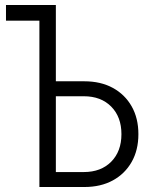

<svg xmlns="http://www.w3.org/2000/svg" viewBox="-20 -750 640 770"><path d="M138 0V-667H4V-730H204V-424H318Q384 -424 432.5 -397.5Q481 -371 508 -323.5Q535 -276 535 -212Q535 -148 508 -100.5Q481 -53 432.5 -26.5Q384 0 318 0ZM204 -60H316Q385 -60 426 -101.5Q467 -143 467 -212Q467 -281 426 -322.5Q385 -364 316 -364H204Z"/></svg>

Font: JetBrains Mono NL ExtraLight
Style: Regular
Weight: 200
Designer: Philipp Nurullin, Konstantin Bulenkov
Foundry: JetBrains
Version: Version 2.304; ttfautohint (v1.8.4.7-5d5b)